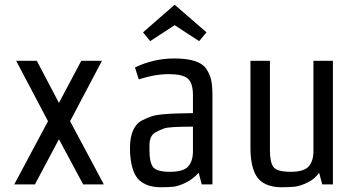

<svg xmlns="http://www.w3.org/2000/svg" viewBox="-20 -776 1511 808"><path d="M228 -343 322 -520H409L275 -266L417 0H330L228 -190L127 0H40L182 -266L48 -520H135Z M874 0H829L816 -49Q792 -22 762 -7.5Q732 7 712 9.5Q692 12 655.5 12Q619 12 591 -1Q563 -14 549 -40Q527 -82 527 -153Q527 -243 579 -270Q600 -280 616.5 -286Q633 -292 666.5 -295Q700 -298 723.5 -298.5Q747 -299 792 -300V-375Q792 -427 770 -445.5Q748 -464 690 -464Q632 -464 564 -442L548 -492Q626 -530 713 -530Q817 -530 847 -488Q863 -465 868.5 -440Q874 -415 874 -375ZM792 -140V-243Q690 -243 670.5 -235.5Q651 -228 636 -220Q609 -206 609 -165V-142Q609 -93 624 -73Q639 -53 695.5 -53Q752 -53 772 -75.5Q792 -98 792 -140ZM849 -640 818 -603 715 -670 612 -603 582 -640 715 -756Z M1034 -153V-520H1116V-142Q1116 -93 1131 -73Q1146 -53 1202.5 -53Q1259 -53 1279 -75.5Q1299 -98 1299 -140V-520H1381V0H1336L1323 -49Q1304 -22 1273.5 -7.5Q1243 7 1221.5 9.5Q1200 12 1163 12Q1126 12 1098 -1Q1070 -14 1056 -40Q1034 -82 1034 -153Z"/></svg>

Font: Strait
Style: Regular
Weight: 400
Width: 3
Designer: Eduardo Rodriguez Tunni
Foundry: Eduardo Rodriguez Tunni
Version: Version 1.001